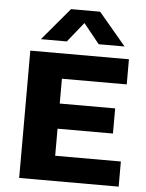

<svg xmlns="http://www.w3.org/2000/svg" viewBox="-56 -849 681 894"><g transform="rotate(5 285.0 -402.0)"><path d="M67.5 0V-595H528.5V-477.5H225.5V-117.5H532.5V0ZM162.5 -244V-361.5H484.5V-244ZM112 -652.5 239.5 -804H375.5L503 -652.5H382L295 -760.5H320L233 -652.5Z"/></g></svg>

Font: Encode Sans SC
Style: Bold
Weight: 700
Version: Version 3.002